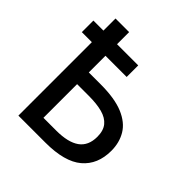

<svg xmlns="http://www.w3.org/2000/svg" viewBox="-190 -856 998 998"><g transform="rotate(45 308.5 -357.0)"><path d="M195.8 -713.9V-625H351.6V-540H195.8V-417.5H282.7Q386.2 -417.5 448.7 -391.4Q511.2 -365.2 539.1 -318.8Q566.9 -272.5 566.9 -212.4Q566.9 -111.8 501 -55.9Q435.1 0 294.4 0H95.7V-540H22V-625H95.7V-713.9ZM282.7 -331.5H195.8V-84H289.6Q376.5 -84 420.2 -115.2Q463.9 -146.5 463.9 -212.4Q463.9 -257.8 442.6 -283.7Q421.4 -309.6 380.9 -320.6Q340.3 -331.5 282.7 -331.5Z"/></g></svg>

Font: Open Sans Medium
Style: Regular
Weight: 500
Designer: Monotype Design Team
Foundry: Monotype Imaging Inc.
Version: Version 3.000